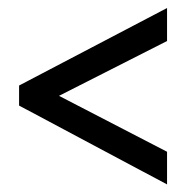

<svg xmlns="http://www.w3.org/2000/svg" viewBox="-20 -602 478 491"><path d="M407.2 -130.4 28.8 -332V-383.3L407.2 -581.5V-497.1L130.9 -356.9L407.2 -213.9Z"/></svg>

Font: Open Sans Condensed Medium
Style: Regular
Weight: 500
Width: 3
Designer: Monotype Design Team
Foundry: Monotype Imaging Inc.
Version: Version 3.000